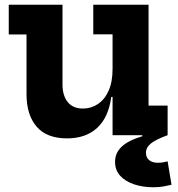

<svg xmlns="http://www.w3.org/2000/svg" viewBox="-20 -571 750 811"><path d="M455.5 -426H374V-551H607.5V-125H688V0H455.5ZM244 -551V-214Q244 -167.5 266 -140Q288 -112.5 330.5 -112.5Q365 -112.5 393.5 -131.5Q422 -150.5 438.8 -187.8Q455.5 -225 455.5 -280L482 -161.5H450Q438 -74 389.8 -30.2Q341.5 13.5 263.5 13.5Q177.5 13.5 134.8 -36Q92 -85.5 92 -173.5V-425.5H17V-551ZM688 110.5 704.5 209.5Q692 212.5 672.5 216.2Q653 220 628 220Q583.5 220 546.8 207.8Q510 195.5 488 171.8Q466 148 466 112.5Q466 75.5 493.5 49Q521 22.5 581 4.5V-33.5L688 0Q638.5 18 617.5 35Q596.5 52 596.5 74.5Q596.5 94 609.8 105.2Q623 116.5 647.5 116.5Q658 116.5 668.5 114.8Q679 113 688 110.5Z"/></svg>

Font: Hepta Slab ExtraLight
Style: Bold
Weight: 700
Version: Version 1.102